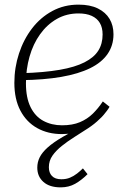

<svg xmlns="http://www.w3.org/2000/svg" viewBox="-20 -567 544 829"><path d="M248 -26Q293 -26 325 -39.5Q357 -53 380.5 -76Q404 -99 424 -129L453 -106Q448 -97 441.5 -88.5Q435 -80 428 -71.5Q421 -63 410 -53Q389 -32 360 -13Q331 6 301.5 24.5Q272 43 247 63Q222 83 206.5 105Q191 127 191 155Q191 179 204.5 193Q218 207 245 207Q266 207 282.5 200Q299 193 313 182Q327 171 338 160L358 185Q332 211 304.5 226.5Q277 242 242 242Q194 242 167.5 218.5Q141 195 141 157Q141 133 151.5 112Q162 91 186 69.5Q210 48 251 24Q292 0 352 -30L339 -6Q319 2 296 7Q273 12 248 12Q187 12 140.5 -14Q94 -40 68 -89.5Q42 -139 42 -209Q42 -275 62 -336Q82 -397 118.5 -444.5Q155 -492 206 -519.5Q257 -547 319 -547Q369 -547 402.5 -530.5Q436 -514 453 -485.5Q470 -457 470 -419Q470 -371 444.5 -334Q419 -297 369 -272.5Q319 -248 244.5 -235Q170 -222 72 -221L76 -251Q171 -254 237.5 -265.5Q304 -277 345 -298Q386 -319 404.5 -348.5Q423 -378 423 -418Q423 -448 411 -468Q399 -488 376 -498.5Q353 -509 319 -509Q267 -509 225 -485Q183 -461 153 -419Q123 -377 107.5 -322.5Q92 -268 92 -207Q92 -145 112 -104.5Q132 -64 167.5 -45Q203 -26 248 -26Z"/></svg>

Font: Roboto Serif 20pt Thin
Style: Italic
Weight: 250
Italic angle: -10°
Version: Version 1.007